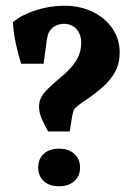

<svg xmlns="http://www.w3.org/2000/svg" viewBox="-20 -643 461 669"><path d="M148 -185Q138 -202 127 -225.5Q116 -249 116 -271Q116 -300 137 -323Q158 -346 191 -373Q228 -403 245.5 -432Q263 -461 263 -494Q263 -523 246.5 -541.5Q230 -560 203 -560Q190 -560 177.5 -555Q165 -550 157 -540Q150 -532 147.5 -523.5Q145 -515 143 -503L132 -421H54Q43 -454 35 -491.5Q27 -529 25 -566Q55 -591 104 -607Q153 -623 204 -623Q259 -623 302.5 -602Q346 -581 371.5 -544Q397 -507 397 -460Q397 -422 381.5 -393.5Q366 -365 340 -341.5Q314 -318 281 -296Q259 -281 249 -273Q239 -265 236.5 -258Q234 -251 231 -236L223 -185ZM186 6Q152 6 132.5 -12Q113 -30 113 -59Q113 -89 132.5 -107Q152 -125 186 -125Q219 -125 239 -107Q259 -89 259 -59Q259 -30 239 -12Q219 6 186 6Z"/></svg>

Font: Yrsa
Style: Bold
Weight: 700
Version: Version 2.004